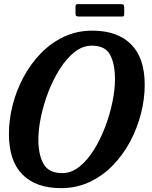

<svg xmlns="http://www.w3.org/2000/svg" viewBox="-20 -914 750 946"><path d="M169 -227.5Q169 -151 194.8 -106Q220.5 -61 286.5 -61Q331.5 -61 371 -92.5Q410.5 -124 442.8 -175.8Q475 -227.5 498.2 -289Q521.5 -350.5 534 -411.8Q546.5 -473 546.5 -522.5Q546.5 -599 522.5 -644Q498.5 -689 432.5 -689Q387 -689 347.2 -657.5Q307.5 -626 274.8 -574.2Q242 -522.5 218.2 -461Q194.5 -399.5 181.8 -338.2Q169 -277 169 -227.5ZM280.5 13Q157.5 13 90.8 -54Q24 -121 24 -254Q24 -324 42.2 -396Q60.5 -468 95.8 -533.8Q131 -599.5 181.2 -651.2Q231.5 -703 295.2 -733Q359 -763 435 -763Q558 -763 625.5 -696Q693 -629 693 -496Q693 -426 674.5 -354Q656 -282 621 -216.2Q586 -150.5 535.5 -98.8Q485 -47 420.8 -17Q356.5 13 280.5 13ZM352 -848.5V-880Q352 -887 353.8 -890.2Q355.5 -893.5 362 -893.5H575Q584.5 -893.5 588.2 -890.8Q592 -888 592 -878V-847.5Q592 -839.5 590.5 -836Q589 -832.5 581 -832.5H369.5Q360 -832.5 356 -835.2Q352 -838 352 -848.5Z"/></svg>

Font: Besley* Narrow Semi
Style: Italic
Weight: 600
Width: 4
Italic angle: -13°
Designer: Owen Earl
Foundry: indestructible type*
Version: Version 3.000; ttfautohint (v1.8.3)